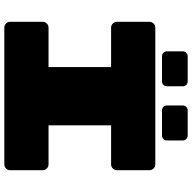

<svg xmlns="http://www.w3.org/2000/svg" viewBox="-20 -870 890 890"><g transform="rotate(90 425.0 -425.0)"><path d="M380 -827V-754Q380 -744 373.5 -737.5Q367 -731 357 -731H241Q231 -731 224.5 -737.5Q218 -744 218 -754V-827Q218 -837 224.5 -843.5Q231 -850 241 -850H357Q367 -850 373.5 -843.5Q380 -837 380 -827ZM631 -827V-754Q631 -744 624.5 -737.5Q618 -731 608 -731H492Q482 -731 475.5 -737.5Q469 -744 469 -754V-827Q469 -837 475.5 -843.5Q482 -850 492 -850H608Q618 -850 624.5 -843.5Q631 -837 631 -827ZM561 -205H742Q753 -205 761 -197Q769 -189 769 -178V-27Q769 -16 761 -8Q753 0 742 0H108Q97 0 89 -8Q81 -16 81 -27V-178Q81 -189 89 -197Q97 -205 108 -205H291V-495H108Q97 -495 89 -503Q81 -511 81 -522V-673Q81 -684 89 -692Q97 -700 108 -700H742Q753 -700 761 -692Q769 -684 769 -673V-522Q769 -511 761 -503Q753 -495 742 -495H561Z"/></g></svg>

Font: Rubik Mono One
Style: Regular
Weight: 400
Designer: Hubert and Fischer with Elvire Volk Leonovitch (Cyrillic Expansion: Cyreal)
Foundry: Hubert and Fischer with Elvire Volk Leonovitch
Version: Version 2.000